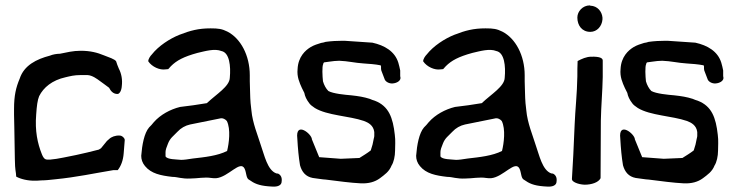

<svg xmlns="http://www.w3.org/2000/svg" viewBox="-20 -672 2729 711"><path d="M32 -247 33 -200 35 -83C35 -66 36 -48 39 -30L40 -18C56 -9 84 -2 110 -3H118L133 -4C148 -4 166 -6 184 -8C265 -16 327 -30 400 -42H416C428 -57 436 -78 438 -104L442 -154C441 -162 432 -170 423 -170C407 -171 392 -165 384 -157L376 -150L354 -123C351 -121 349 -120 346 -118C314 -110 291 -104 262 -98C235 -93 194 -83 166 -81H155C144 -81 139 -91 135 -101C119 -141 109 -187 114 -248C116 -279 119 -302 125 -316C141 -348 173 -375 223 -386C240 -390 255 -394 278 -394H304C322 -393 339 -380 350 -372C359 -365 374 -355 384 -347C390 -335 399 -324 415 -324C423 -324 430 -337 431 -353C434 -376 430 -399 420 -418C416 -428 412 -437 410 -445C405 -453 383 -460 365 -467C341 -477 315 -484 279 -484C250 -484 227 -478 202 -473C190 -473 174 -470 165 -466C115 -453 69 -430 53 -381C39 -348 32 -318 32 -269Z M503 -95C503 -82 507 -69 517 -57C540 -29 575 -22 618 -17C639 -17 652 -9 687 -11C710 -11 738 -17 762 -13C768 -12 774 -12 780 -12C826 -16 870 -81 886 -47C893 -32 891 -11 903 -6C921 7 938 15 974 18C978 18 984 19 990 19C1007 20 1023 15 1023 0C1025 -14 1020 -24 1010 -29L1003 -30C970 -42 959 -98 946 -134C935 -170 915 -217 911 -263L908 -290C906 -312 906 -350 905 -371V-393C905 -467 871 -530 822 -555C802 -565 789 -567 760 -567C715 -567 685 -559 644 -543C609 -529 567 -502 542 -470C537 -465 529 -454 529 -445C543 -424 572 -412 592 -415L603 -416C607 -420 610 -424 613 -427C634 -448 660 -462 711 -476C741 -483 775 -493 800 -483C830 -477 835 -427 831 -384C830 -352 782 -324 746 -290C712 -284 680 -280 647 -276C610 -267 574 -247 550 -220C544 -212 538 -206 532 -200C514 -179 506 -135 503 -95ZM593 -93V-109C593 -117 597 -128 602 -140C610 -161 622 -168 637 -184C650 -198 666 -207 684 -211C723 -219 762 -227 798 -234C805 -235 814 -231 820 -224C835 -194 828 -141 821 -113C786 -95 738 -90 694 -85C676 -82 661 -80 651 -80C633 -82 599 -81 593 -93Z M1081 -159C1083 -122 1086 -90 1091 -60C1098 -35 1112 -18 1138 -13C1148 -12 1177 -7 1186 -7C1234 -1 1277 5 1317 7C1345 8 1368 2 1387 -12C1404 -25 1421 -36 1430 -59C1438 -71 1443 -94 1443 -114C1443 -131 1445 -151 1442 -173C1435 -236 1420 -279 1368 -299C1362 -301 1355 -303 1349 -306C1327 -313 1308 -316 1281 -319C1257 -321 1214 -325 1196 -335C1187 -344 1180 -357 1176 -371C1174 -389 1172 -426 1177 -435C1177 -438 1179 -440 1180 -441C1191 -443 1205 -444 1218 -446C1224 -446 1230 -447 1236 -447C1268 -446 1294 -439 1327 -437C1344 -436 1371 -434 1390 -430C1390 -429 1390 -428 1391 -426V-420C1391 -418 1391 -415 1392 -411L1405 -377C1409 -369 1421 -362 1434 -363C1449 -364 1462 -372 1463 -382C1463 -384 1463 -387 1462 -390V-411C1460 -421 1458 -430 1455 -440C1442 -482 1404 -504 1359 -514L1256 -521H1248C1228 -521 1208 -520 1186 -517C1181 -515 1175 -514 1169 -513C1156 -509 1143 -505 1131 -498C1111 -486 1084 -462 1082 -416C1079 -388 1089 -366 1098 -346L1107 -328C1109 -316 1115 -303 1125 -290C1129 -284 1137 -278 1146 -272C1192 -244 1273 -243 1328 -224C1344 -218 1363 -208 1366 -183V-168C1366 -166 1365 -162 1364 -158C1360 -137 1360 -137 1353 -115C1339 -104 1325 -96 1311 -87L1242 -84L1162 -90L1135 -156C1135 -176 1073 -225 1081 -159Z M1521 -95C1521 -82 1525 -69 1535 -57C1558 -29 1593 -22 1636 -17C1657 -17 1670 -9 1705 -11C1728 -11 1756 -17 1780 -13C1786 -12 1792 -12 1798 -12C1844 -16 1888 -81 1904 -47C1911 -32 1909 -11 1921 -6C1939 7 1956 15 1992 18C1996 18 2002 19 2008 19C2025 20 2041 15 2041 0C2043 -14 2038 -24 2028 -29L2021 -30C1988 -42 1977 -98 1964 -134C1953 -170 1933 -217 1929 -263L1926 -290C1924 -312 1924 -350 1923 -371V-393C1923 -467 1889 -530 1840 -555C1820 -565 1807 -567 1778 -567C1733 -567 1703 -559 1662 -543C1627 -529 1585 -502 1560 -470C1555 -465 1547 -454 1547 -445C1561 -424 1590 -412 1610 -415L1621 -416C1625 -420 1628 -424 1631 -427C1652 -448 1678 -462 1729 -476C1759 -483 1793 -493 1818 -483C1848 -477 1853 -427 1849 -384C1848 -352 1800 -324 1764 -290C1730 -284 1698 -280 1665 -276C1628 -267 1592 -247 1568 -220C1562 -212 1556 -206 1550 -200C1532 -179 1524 -135 1521 -95ZM1611 -93V-109C1611 -117 1615 -128 1620 -140C1628 -161 1640 -168 1655 -184C1668 -198 1684 -207 1702 -211C1741 -219 1780 -227 1816 -234C1823 -235 1832 -231 1838 -224C1853 -194 1846 -141 1839 -113C1804 -95 1756 -90 1712 -85C1694 -82 1679 -80 1669 -80C1651 -82 1617 -81 1611 -93Z M2098 -8C2098 1 2120 11 2145 12C2170 12 2196 4 2204 -12C2204 -77 2205 -150 2205 -225C2206 -280 2211 -332 2212 -387V-448C2212 -456 2203 -463 2169 -462C2152 -462 2134 -454 2119 -446C2118 -427 2118 -408 2118 -389C2117 -325 2110 -264 2108 -211C2105 -127 2101 -62 2098 -11ZM2118 -607C2118 -578 2135 -554 2166 -554C2191 -554 2209 -575 2211 -600V-607C2209 -629 2193 -650 2166 -651C2165 -651 2165 -652 2164 -652C2138 -652 2118 -630 2118 -607Z M2277 -159C2279 -122 2282 -90 2287 -60C2294 -35 2308 -18 2334 -13C2344 -12 2373 -7 2382 -7C2430 -1 2473 5 2513 7C2541 8 2564 2 2583 -12C2600 -25 2617 -36 2626 -59C2634 -71 2639 -94 2639 -114C2639 -131 2641 -151 2638 -173C2631 -236 2616 -279 2564 -299C2558 -301 2551 -303 2545 -306C2523 -313 2504 -316 2477 -319C2453 -321 2410 -325 2392 -335C2383 -344 2376 -357 2372 -371C2370 -389 2368 -426 2373 -435C2373 -438 2375 -440 2376 -441C2387 -443 2401 -444 2414 -446C2420 -446 2426 -447 2432 -447C2464 -446 2490 -439 2523 -437C2540 -436 2567 -434 2586 -430C2586 -429 2586 -428 2587 -426V-420C2587 -418 2587 -415 2588 -411L2601 -377C2605 -369 2617 -362 2630 -363C2645 -364 2658 -372 2659 -382C2659 -384 2659 -387 2658 -390V-411C2656 -421 2654 -430 2651 -440C2638 -482 2600 -504 2555 -514L2452 -521H2444C2424 -521 2404 -520 2382 -517C2377 -515 2371 -514 2365 -513C2352 -509 2339 -505 2327 -498C2307 -486 2280 -462 2278 -416C2275 -388 2285 -366 2294 -346L2303 -328C2305 -316 2311 -303 2321 -290C2325 -284 2333 -278 2342 -272C2388 -244 2469 -243 2524 -224C2540 -218 2559 -208 2562 -183V-168C2562 -166 2561 -162 2560 -158C2556 -137 2556 -137 2549 -115C2535 -104 2521 -96 2507 -87L2438 -84L2358 -90L2331 -156C2331 -176 2269 -225 2277 -159Z"/></svg>

Font: Vapor
Style: Regular
Weight: 400
Foundry: Cannot Into Space Fonts
Version: Version 0.179